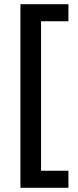

<svg xmlns="http://www.w3.org/2000/svg" viewBox="-20 -734 370 912"><path d="M305 158V77H175V-633H305V-714H77V158Z"/></svg>

Font: Noto Sans Bassa Vah Medium
Style: Regular
Weight: 500
Designer: Monotype Design Team
Foundry: Monotype Imaging Inc.
Version: Version 2.002